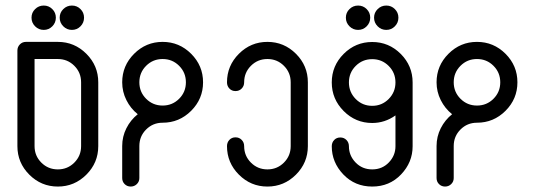

<svg xmlns="http://www.w3.org/2000/svg" viewBox="-20 -685 1964 705"><path d="M75.2 -531.2H192.4Q253.4 -531.2 297.1 -487.5Q340.8 -443.8 340.8 -382.8V-148.4Q340.8 -87.4 297.1 -43.7Q253.4 0 192.4 0Q131.3 0 87.6 -43.7Q43.9 -87.4 43.9 -148.4V-499.5Q43.9 -512.7 53 -522Q62 -531.2 75.2 -531.2ZM106.9 -468.3V-148.4Q106.9 -112.8 131.8 -87.9Q156.7 -63 192.4 -63Q228 -63 252.9 -87.9Q277.8 -112.8 277.8 -148.4V-382.8Q277.8 -418.5 252.9 -443.4Q228 -468.3 192.4 -468.3ZM108.9 -651.6Q122.1 -664.6 140.6 -664.6Q159.2 -664.6 172.1 -651.6Q185.1 -638.7 185.1 -620.1Q185.1 -601.6 172.1 -588.4Q159.2 -575.2 140.6 -575.2Q122.1 -575.2 108.9 -588.4Q95.7 -601.6 95.7 -620.1Q95.7 -638.7 108.9 -651.6ZM212.4 -651.6Q225.6 -664.6 244.1 -664.6Q262.7 -664.6 275.6 -651.6Q288.6 -638.7 288.6 -620.1Q288.6 -601.6 275.6 -588.4Q262.7 -575.2 244.1 -575.2Q225.6 -575.2 212.4 -588.4Q199.2 -601.6 199.2 -620.1Q199.2 -638.7 212.4 -651.6Z M577.1 -234.4Q541.5 -234.4 516.6 -209.5Q491.7 -184.6 491.7 -148.9V-31.2Q491.7 -18.1 482.4 -9Q473.1 0 460 0Q446.8 0 437.7 -9Q428.7 -18.1 428.7 -31.2V-148.9Q428.7 -183.6 444.1 -214.1Q459.5 -244.6 485.8 -265.6Q459.5 -286.6 444.1 -317.4Q428.7 -348.1 428.7 -382.8Q428.7 -443.8 472.4 -487.5Q516.1 -531.2 577.1 -531.2Q638.2 -531.2 681.9 -487.5Q725.6 -443.8 725.6 -382.8Q725.6 -321.8 681.9 -278.1Q638.2 -234.4 577.1 -234.4ZM637.7 -443.4Q612.8 -468.3 577.1 -468.3Q541.5 -468.3 516.6 -443.4Q491.7 -418.5 491.7 -382.8Q491.7 -347.2 516.6 -322.3Q541.5 -297.4 577.1 -297.4Q612.8 -297.4 637.7 -322.3Q662.6 -347.2 662.6 -382.8Q662.6 -418.5 637.7 -443.4Z M1110.4 -382.8V-148.4Q1110.4 -87.4 1066.7 -43.7Q1022.9 0 961.9 0Q900.9 0 857.2 -43.7Q813.5 -87.4 813.5 -148.4Q813.5 -162.1 822.3 -171.4Q831.1 -180.7 844.7 -180.7Q858.4 -180.7 867.4 -171.4Q876.5 -162.1 876.5 -148.4Q876.5 -112.8 901.4 -87.9Q926.3 -63 961.9 -63Q997.6 -63 1022.5 -87.9Q1047.4 -112.8 1047.4 -148.4V-382.8Q1047.4 -418.5 1022.5 -443.4Q997.6 -468.3 961.9 -468.3Q926.3 -468.3 901.4 -443.4Q876.5 -418.5 876.5 -382.8Q876.5 -369.1 867.4 -359.9Q858.4 -350.6 844.7 -350.6Q831.1 -350.6 822.3 -359.9Q813.5 -369.1 813.5 -382.8Q813.5 -443.8 857.2 -487.5Q900.9 -531.2 961.9 -531.2Q1022.9 -531.2 1066.7 -487.5Q1110.4 -443.8 1110.4 -382.8Z M1198.2 -147.9Q1198.2 -161.6 1207 -170.9Q1215.8 -180.2 1229.5 -180.2Q1243.2 -180.2 1252.2 -170.9Q1261.2 -161.6 1261.2 -147.9Q1261.2 -113.8 1285.6 -88.4Q1310.1 -63 1346.7 -63Q1383.3 -63 1407.7 -88.4Q1432.1 -113.8 1432.1 -147.9V-261.2Q1393.1 -233.4 1346.7 -233.4Q1285.6 -233.4 1241.9 -277.3Q1198.2 -321.3 1198.2 -382.3Q1198.2 -443.4 1241.9 -487.1Q1285.6 -530.8 1346.7 -530.8Q1407.7 -530.8 1451.4 -487.1Q1495.1 -443.4 1495.1 -382.3V-147.9Q1495.1 -88.9 1452.6 -44.4Q1410.2 0 1346.7 0Q1283.2 0 1240.7 -44.4Q1198.2 -88.9 1198.2 -147.9ZM1407.2 -442.9Q1382.3 -467.8 1346.7 -467.8Q1311 -467.8 1286.1 -442.9Q1261.2 -418 1261.2 -382.3Q1261.2 -346.7 1286.1 -321.5Q1311 -296.4 1346.7 -296.4Q1382.3 -296.4 1407.2 -321.5Q1432.1 -346.7 1432.1 -382.3Q1432.1 -418 1407.2 -442.9ZM1263.2 -651.6Q1276.4 -664.6 1294.9 -664.6Q1313.5 -664.6 1326.4 -651.6Q1339.4 -638.7 1339.4 -620.1Q1339.4 -601.6 1326.4 -588.4Q1313.5 -575.2 1294.9 -575.2Q1276.4 -575.2 1263.2 -588.4Q1250 -601.6 1250 -620.1Q1250 -638.7 1263.2 -651.6ZM1366.7 -651.6Q1379.9 -664.6 1398.4 -664.6Q1417 -664.6 1429.9 -651.6Q1442.9 -638.7 1442.9 -620.1Q1442.9 -601.6 1429.9 -588.4Q1417 -575.2 1398.4 -575.2Q1379.9 -575.2 1366.7 -588.4Q1353.5 -601.6 1353.5 -620.1Q1353.5 -638.7 1366.7 -651.6Z M1731.4 -234.4Q1695.8 -234.4 1670.9 -209.5Q1646 -184.6 1646 -148.9V-31.2Q1646 -18.1 1636.7 -9Q1627.4 0 1614.3 0Q1601.1 0 1592 -9Q1583 -18.1 1583 -31.2V-148.9Q1583 -183.6 1598.4 -214.1Q1613.8 -244.6 1640.1 -265.6Q1613.8 -286.6 1598.4 -317.4Q1583 -348.1 1583 -382.8Q1583 -443.8 1626.7 -487.5Q1670.4 -531.2 1731.4 -531.2Q1792.5 -531.2 1836.2 -487.5Q1879.9 -443.8 1879.9 -382.8Q1879.9 -321.8 1836.2 -278.1Q1792.5 -234.4 1731.4 -234.4ZM1792 -443.4Q1767.1 -468.3 1731.4 -468.3Q1695.8 -468.3 1670.9 -443.4Q1646 -418.5 1646 -382.8Q1646 -347.2 1670.9 -322.3Q1695.8 -297.4 1731.4 -297.4Q1767.1 -297.4 1792 -322.3Q1816.9 -347.2 1816.9 -382.8Q1816.9 -418.5 1792 -443.4Z"/></svg>

Font: Fandogh
Style: Regular
Weight: 400
Designer: Amin Abedi
Version: Version 1.00